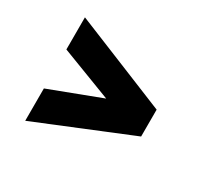

<svg xmlns="http://www.w3.org/2000/svg" viewBox="-112 -761 874 823"><g transform="rotate(30 325.0 -349.0)"><path d="M93 -93V-253L346 -349L93 -446V-605L557 -416V-283Z"/></g></svg>

Font: REM ExtraBold
Style: Regular
Weight: 800
Designer: Octavio Pardo
Foundry: Ashler Design
Version: Version 1.005;gftools[0.9.28]